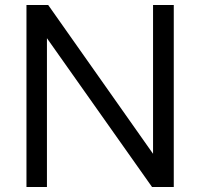

<svg xmlns="http://www.w3.org/2000/svg" viewBox="-20 -759 802 769"><path d="M676 -739V-10H589L168 -606V-10H86V-739H173L593 -143V-739Z"/></svg>

Font: Kakao Big Sans
Style: Regular
Weight: 400
Designer: Park Young-rak; Lee Sang-min; Kim Jung-jin; Min Bon; Park Min-gyu;
Foundry: Kakao Corporation
Version: Version 2.003